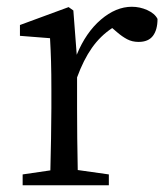

<svg xmlns="http://www.w3.org/2000/svg" viewBox="-20 -548 494 568"><path d="M197 -517 207 -386Q234 -452 278.5 -490Q323 -528 370 -528Q394 -528 416 -518Q438 -508 446 -492Q446 -460 432.5 -442Q419 -424 390 -424Q371 -424 356 -432Q341 -440 326 -453L312 -465Q277 -442 252 -406.5Q227 -371 208 -319V-228Q208 -190 208.5 -138.5Q209 -87 210 -45L302 -32V0H47V-32L129 -44Q130 -86 131 -138Q132 -190 132 -228V-283Q132 -331 131 -365.5Q130 -400 128 -435L39 -442V-474L183 -527Z"/></svg>

Font: Shippori Mincho TTF
Style: Regular
Weight: 400
Version: Version 2.100